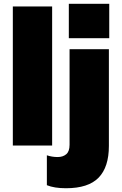

<svg xmlns="http://www.w3.org/2000/svg" viewBox="-20 -770 646 1016"><path d="M344.2 -567.9V-750H558.1V-567.9ZM47.9 0V-735.8H255.9V0ZM329.1 226.1Q267.6 226.1 228 210V51.8Q255.4 61 285.2 61Q313 61 330.6 46.1Q348.1 31.2 348.1 -3.9V-509.8H556.2V2Q556.2 114.3 501.7 170.2Q447.3 226.1 329.1 226.1Z"/></svg>

Font: Mulish ExtraBlack
Style: Regular
Weight: 1000
Designer: Vernon Adams
Foundry: Vernon Adams
Version: Version 3.603; ttfautohint (v1.8.3)